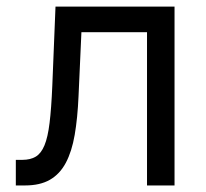

<svg xmlns="http://www.w3.org/2000/svg" viewBox="-20 -566 630 586"><path d="M28.3 0V-78.1H47.9Q72.8 -78.1 89.1 -87.9Q105.5 -97.7 115.7 -122.3Q126 -147 131.3 -190.9Q136.7 -234.9 139.6 -303.7L149.4 -545.9H512.7V0H428.7V-467.8H228.5L219.7 -272.5Q216.8 -205.6 208 -154.5Q199.2 -103.5 180.9 -69.1Q162.6 -34.7 132.3 -17.3Q102.1 0 56.6 0Z"/></svg>

Font: Inter V
Style: 
Weight: 400
Designer: Rasmus Andersson
Foundry: rsms
Version: Version 4.000;git-a3f224843